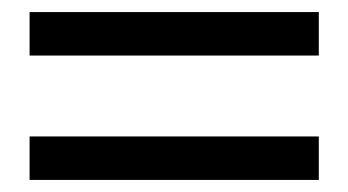

<svg xmlns="http://www.w3.org/2000/svg" viewBox="-20 -485 577 318"><path d="M508 -187H29V-259H508ZM508 -393H29V-465H508Z"/></svg>

Font: Source Serif Pro SemiBold
Style: Regular
Weight: 600
Designer: Frank Grießhammer
Foundry: Adobe Systems Incorporated
Version: Version 3.001;hotconv 1.0.111;makeotfexe 2.5.65597